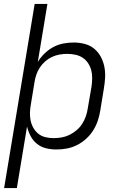

<svg xmlns="http://www.w3.org/2000/svg" viewBox="-20 -755 640 980"><path d="M1 205 157 -735H222L173 -439Q187 -462 207.5 -482Q228 -502 252.5 -515Q277 -528 303.5 -533Q330 -538 356 -538Q385 -538 412 -531Q439 -524 460 -507Q481 -490 494 -466Q507 -442 512.5 -415Q518 -388 516.5 -359.5Q515 -331 510 -302L492 -192Q488 -166 479.5 -140Q471 -114 456 -90Q441 -66 419.5 -46.5Q398 -27 373 -14.5Q348 -2 321.5 3Q295 8 268 8Q240 8 214 1.5Q188 -5 168 -21.5Q148 -38 136 -61Q124 -84 118 -109L66 205ZM253 -50Q274 -50 294.5 -53.5Q315 -57 334.5 -66.5Q354 -76 371 -90.5Q388 -105 399.5 -123Q411 -141 418 -161Q425 -181 428 -202L447 -312Q450 -333 450.5 -354.5Q451 -376 446 -395.5Q441 -415 430 -432Q419 -449 402.5 -460Q386 -471 365.5 -475.5Q345 -480 323 -480Q323 -480 323 -480Q323 -480 323 -480Q303 -480 283.5 -476.5Q264 -473 245.5 -464.5Q227 -456 211 -442Q195 -428 183.5 -410.5Q172 -393 165.5 -374Q159 -355 156 -335L138 -225Q134 -204 133 -182.5Q132 -161 136 -141Q140 -121 150 -103Q160 -85 175.5 -72.5Q191 -60 211.5 -55Q232 -50 253 -50Z"/></svg>

Font: Iosevka Curly LtExObl
Style: Regular
Weight: 300
Width: 7
Italic angle: -9°
Monospace: yes
Designer: Belleve Invis
Foundry: Belleve Invis
Version: Version 11.1.0; ttfautohint (v1.8.3)